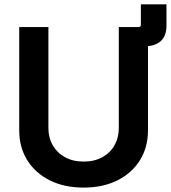

<svg xmlns="http://www.w3.org/2000/svg" viewBox="-20 -852 786 883"><path d="M527.3 -639.2V-727.5H616.7Q627.9 -727.5 627.9 -739.3V-832H745.6V-734.4Q745.6 -686 718.8 -662.6Q691.9 -639.2 645.5 -639.2ZM364.7 10.7Q275.4 10.7 208.7 -22.7Q142.1 -56.2 105.2 -115.5Q68.4 -174.8 68.4 -252.9V-727.5H202.6V-263.7Q202.6 -218.8 222.7 -183.8Q242.7 -148.9 279.1 -128.9Q315.4 -108.9 364.7 -108.9Q414.1 -108.9 450.4 -128.9Q486.8 -148.9 506.6 -183.8Q526.4 -218.8 526.4 -263.7V-727.5H660.6V-252.9Q660.6 -174.8 623.8 -115.5Q586.9 -56.2 520.3 -22.7Q453.6 10.7 364.7 10.7Z"/></svg>

Font: V-Inter
Style: SemiBold-600
Weight: 600
Designer: Rasmus Andersson
Foundry: rsms
Version: Version 4.000;git-4146feb